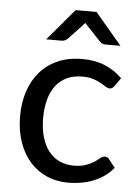

<svg xmlns="http://www.w3.org/2000/svg" viewBox="-52 -759 583 806"><g transform="rotate(5 239.0 -356.0)"><path d="M40.5 0ZM424 -414Q420 -408.5 415.8 -405.5Q411.5 -402.5 404 -402.5Q396 -402.5 387 -408.8Q378 -415 365 -422.2Q352 -429.5 333 -435.8Q314 -442 286.5 -442Q250 -442 222 -429Q194 -416 175.2 -391.5Q156.5 -367 147 -332.5Q137.5 -298 137.5 -254.5Q137.5 -209.5 147.8 -174.5Q158 -139.5 176.8 -115.5Q195.5 -91.5 222.2 -79Q249 -66.5 282 -66.5Q314 -66.5 334.5 -74.2Q355 -82 368.5 -91Q382 -100 391.2 -107.8Q400.5 -115.5 410 -115.5Q422 -115.5 428 -106.5L455 -72Q437.5 -51 416 -36Q394.5 -21 370 -11.5Q345.5 -2 319 2.5Q292.5 7 265 7Q217.5 7 176.5 -10.5Q135.5 -28 105.2 -61.5Q75 -95 57.8 -143.8Q40.5 -192.5 40.5 -254.5Q40.5 -311 56.2 -358.8Q72 -406.5 102.5 -441.5Q133 -476.5 177.8 -496Q222.5 -515.5 280.5 -515.5Q335 -515.5 376.2 -498Q417.5 -480.5 449 -449ZM434.5 -584.5H371Q365 -584.5 359.2 -586.5Q353.5 -588.5 347.5 -594.5L288 -658Q284 -661.5 279.5 -667.5L271 -658L211 -594.5Q200 -584.5 187.5 -584.5H121.5L234 -717.5H322Z"/></g></svg>

Font: Lato Medium
Style: Regular
Weight: 500
Designer: Lukasz Dziedzic
Foundry: tyPoland Lukasz Dziedzic
Version: Version 2.006; 2014-01-15